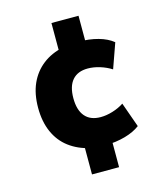

<svg xmlns="http://www.w3.org/2000/svg" viewBox="-111 -706 770 904"><g transform="rotate(-15 274.5 -254.0)"><path d="M225 115V-44L249 -7Q191 -20 148.5 -52Q106 -84 83.5 -135Q61 -186 61 -253Q61 -321 83.5 -371Q106 -421 148 -453.5Q190 -486 248 -498L225 -459V-623H357V-470L324 -505Q377 -505 420.5 -493Q464 -481 492 -458L449 -337Q424 -353 393.5 -362.5Q363 -372 334 -372Q285 -372 259 -342Q233 -312 233 -254Q233 -196 259 -165.5Q285 -135 335 -135Q363 -135 394 -144.5Q425 -154 449 -170L492 -49Q463 -27 419 -14.5Q375 -2 322 -1L357 -35V115Z"/></g></svg>

Font: Nunito Sans 10pt SemiCondensed Black
Style: Regular
Weight: 900
Width: 4
Designer: Vernon Adams
Foundry: Vernon Adams
Version: Version 3.101;gftools[0.9.27]